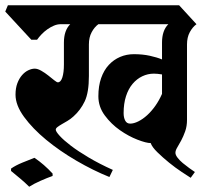

<svg xmlns="http://www.w3.org/2000/svg" viewBox="-38 -659 795 730"><path d="M578 -497Q578 -543 602 -567H336Q321 -556 310.5 -536.5Q300 -517 300 -490V-370Q300 -307 284 -273.5Q268 -240 241 -216Q230 -206 218 -199Q206 -192 196.5 -186.5Q187 -181 180.5 -176Q174 -171 174 -166Q174 -159 189 -142.5Q204 -126 231.5 -105Q259 -84 299.5 -60Q340 -36 391 -13L378 14Q316 -11 252.5 -48Q189 -85 137.5 -127.5Q86 -170 53.5 -214.5Q21 -259 21 -299Q21 -324 28 -342.5Q35 -361 46 -373.5Q57 -386 70 -392Q83 -398 94 -398Q105 -398 119 -390Q133 -382 145.5 -372Q158 -362 168 -354Q178 -346 182 -346Q193 -346 199 -364.5Q205 -383 205 -414V-497Q205 -543 229 -567H193Q180 -567 167 -561.5Q154 -556 142 -547.5Q130 -539 120 -528.5Q110 -518 103 -508H81L-18 -615L-8 -639H643L709 -567Q694 -556 683.5 -536.5Q673 -517 673 -490V-203Q673 -179 666 -159.5Q659 -140 651 -125Q643 -110 636 -98.5Q629 -87 629 -78Q629 -70 637 -59.5Q645 -49 657 -39Q669 -29 681.5 -20Q694 -11 703 -5L687 17Q676 10 652.5 -5.5Q629 -21 605 -40.5Q581 -60 560.5 -80Q540 -100 535 -115Q518 -115 484.5 -128Q451 -141 418 -164Q385 -187 360.5 -220Q336 -253 336 -293Q336 -332 346.5 -362Q357 -392 375.5 -412Q394 -432 418.5 -442.5Q443 -453 471 -453Q504 -453 531.5 -447Q559 -441 578 -433ZM457 -189Q471 -189 488 -197.5Q505 -206 521.5 -221Q538 -236 552.5 -256.5Q567 -277 578 -302V-376Q560 -379 547 -379Q524 -379 503 -369Q482 -359 466 -340Q450 -321 441 -293Q432 -265 432 -229Q432 -212 438 -200.5Q444 -189 457 -189ZM4 -18Q21 -30 46.5 -40.5Q72 -51 93 -59Q130 -34 162 1V10Q142 17 116 28.5Q90 40 73 51Q56 34 39 20Q22 6 4 -9Z"/></svg>

Font: Jaini Purva
Style: Regular
Weight: 400
Designer: Girish Dalvi, Maithili Shingre
Foundry: Ek Type
Version: Version 1.001;PS 1.000;hotconv 16.6.51;makeotf.lib2.5.65220